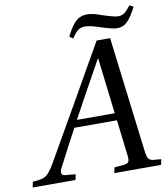

<svg xmlns="http://www.w3.org/2000/svg" viewBox="-114 -918 863 994"><g transform="rotate(-10 317.5 -421.0)"><path d="M299 -736Q310 -758 317 -769.5Q324 -781 338 -799Q352 -817 370 -825.5Q388 -834 411 -834Q439 -834 490 -815Q549 -796 566 -796Q586 -796 599 -805Q612 -814 634 -842L654 -831Q629 -782 606.5 -759Q584 -736 550 -736Q531 -736 470 -755Q415 -774 390 -774Q366 -774 350.5 -762.5Q335 -751 318 -723ZM-23 0 -17 -29 16 -33Q40 -35 56.5 -48Q73 -61 96 -99Q99 -104 267 -397L435 -692H506L580 -90Q584 -57 591 -45.5Q598 -34 620 -32L658 -29L652 0H406L412 -29L465 -34Q481 -36 486.5 -44Q492 -52 490 -73L467 -267H243Q214 -214 140 -71Q125 -37 153 -34L208 -29L202 0ZM263 -305H462L427 -599H425Q305 -383 263 -305Z"/></g></svg>

Font: Lingua Franca
Style: Italic
Weight: 400
Italic angle: -13°
Version: Version 1.19